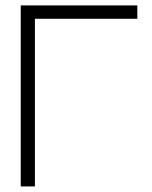

<svg xmlns="http://www.w3.org/2000/svg" viewBox="-20 -670 548 690"><path d="M473.5 -650.5V-602.5H105.5V0H54.5V-650.5Z"/></svg>

Font: Overused Grotesk Light
Style: Regular
Weight: 300
Version: Version 0.004